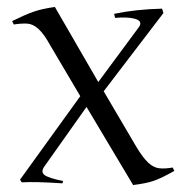

<svg xmlns="http://www.w3.org/2000/svg" viewBox="-20 -528 553 557"><path d="M139.2 -507.8 265.1 -290 382.8 -449.2Q396.5 -468.3 366.7 -474.6Q347.2 -479 314 -476.1L311 -487.8Q373 -501 450.2 -502.9L454.1 -490.2L280.8 -263.2L375 -103Q394.5 -70.3 410.2 -55.9Q425.8 -41.5 442.4 -39.8Q459 -38.1 481 -42L485.8 -32.2Q449.2 -11.7 427.5 -3.9Q405.8 3.9 366.2 8.8L231 -217.8L107.9 -43.9Q97.7 -28.8 109.6 -20Q121.6 -11.2 163.1 -2.9L161.1 3.9Q81.5 -1.5 43 1L38.1 -6.8L212.9 -249L126 -396Q107.9 -429.2 91.8 -443.8Q75.7 -458.5 59.1 -459.5Q42.5 -460.4 20 -457L15.1 -466.8Q51.8 -484.9 76.4 -493.7Q101.1 -502.4 139.2 -507.8Z"/></svg>

Font: Junge
Style: Regular
Weight: 400
Designer: Alexei Vanyashin
Foundry: Cyreal (www.cyreal.org)
Version: Version 1.002